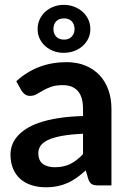

<svg xmlns="http://www.w3.org/2000/svg" viewBox="-20 -786 548 814"><path d="M49 -441.5Q137.5 -522.5 262 -522.5Q307 -522.5 342.5 -507.8Q378 -493 402.5 -466.8Q427 -440.5 439.8 -404Q452.5 -367.5 452.5 -324V0H396.5Q379 0 369.5 -5.2Q360 -10.5 354.5 -26.5L343.5 -63.5Q324 -46 305.5 -32.8Q287 -19.5 267 -10.5Q247 -1.5 224.2 3.2Q201.5 8 174 8Q141.5 8 114 -0.8Q86.5 -9.5 66.5 -27Q46.5 -44.5 35.5 -70.5Q24.5 -96.5 24.5 -131Q24.5 -150.5 31 -169.8Q37.5 -189 52.2 -206.5Q67 -224 90.5 -239.5Q114 -255 148.2 -266.5Q182.5 -278 228 -285.2Q273.5 -292.5 332 -294V-324Q332 -375.5 310 -400.2Q288 -425 246.5 -425Q216.5 -425 196.8 -418Q177 -411 162 -402.2Q147 -393.5 134.8 -386.5Q122.5 -379.5 107.5 -379.5Q94.5 -379.5 85.5 -386.2Q76.5 -393 71 -402ZM332 -219Q278.5 -216.5 242 -209.8Q205.5 -203 183.5 -192.5Q161.5 -182 152 -168Q142.5 -154 142.5 -137.5Q142.5 -105 161.8 -91Q181 -77 212 -77Q250 -77 277.8 -90.8Q305.5 -104.5 332 -132.5ZM206.5 -662.5Q206.5 -643.5 218.2 -630.8Q230 -618 252 -618Q272 -618 284 -630.8Q296 -643.5 296 -662.5Q296 -683.5 284 -695.8Q272 -708 252 -708Q230 -708 218.2 -695.8Q206.5 -683.5 206.5 -662.5ZM139.5 -662.5Q139.5 -685.5 148.5 -704.5Q157.5 -723.5 172.8 -737Q188 -750.5 208 -758Q228 -765.5 250 -765.5Q272.5 -765.5 293 -758Q313.5 -750.5 329 -737Q344.5 -723.5 353.8 -704.5Q363 -685.5 363 -662.5Q363 -640 353.8 -621.5Q344.5 -603 329 -589.8Q313.5 -576.5 293 -569.2Q272.5 -562 250 -562Q228 -562 208 -569.2Q188 -576.5 172.8 -589.8Q157.5 -603 148.5 -621.5Q139.5 -640 139.5 -662.5Z"/></svg>

Font: Lato
Style: Bold
Weight: 700
Designer: Lukasz Dziedzic with Adam Twardoch and Botio Nikoltchev
Foundry: tyPoland Lukasz Dziedzic
Version: Version 2.010; 2014-09-01; http://www.latofonts.com/; ttfaut